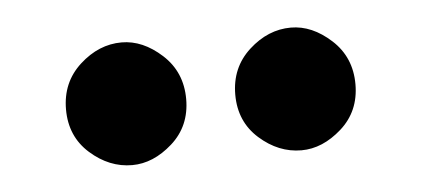

<svg xmlns="http://www.w3.org/2000/svg" viewBox="-27 -656 496 226"><g transform="rotate(-5 221.0 -542.5)"><path d="M50 -542Q50 -574 72.5 -594.5Q95 -615 122 -615Q147 -615 169.5 -594.5Q192 -574 192 -542Q192 -510 169.5 -490Q147 -470 122 -470Q95 -470 72.5 -490Q50 -510 50 -542ZM250 -542Q250 -574 272.5 -594.5Q295 -615 322 -615Q347 -615 369.5 -594.5Q392 -574 392 -542Q392 -510 369.5 -490Q347 -470 322 -470Q295 -470 272.5 -490Q250 -510 250 -542Z"/></g></svg>

Font: Reem Kufi Ink
Style: Bold
Weight: 700
Designer: Khaled Hosny
Version: Version 1.002